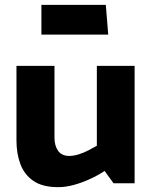

<svg xmlns="http://www.w3.org/2000/svg" viewBox="-20 -756 629 793"><path d="M380 -484V-154Q364 -145 345 -135Q326 -125 305 -118.5Q284 -112 266 -112Q235 -112 220 -133Q205 -154 205 -188V-484H48V-176Q48 -121 64.5 -77.5Q81 -34 118.5 -8.5Q156 17 220 17Q252 17 286 7.5Q320 -2 352.5 -17Q385 -32 412 -50L449 1H536V-484ZM151 -613H427L417 -736H151Z"/></svg>

Font: Catamaran ExtraBold
Style: Regular
Weight: 800
Designer: Pria Ravichandran
Version: Version 2.000